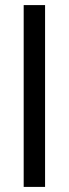

<svg xmlns="http://www.w3.org/2000/svg" viewBox="-20 -734 270 754"><path d="M73 0V-714H157V0Z"/></svg>

Font: Noto Sans ExtraCondensed
Style: Regular
Weight: 400
Width: 2
Designer: Monotype Design Team
Foundry: Monotype Imaging Inc.
Version: Version 2.013